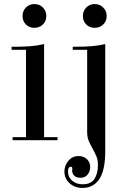

<svg xmlns="http://www.w3.org/2000/svg" viewBox="-20 -690 623 945"><path d="M197 -15H263V0H42V-15H108V-445H37V-460H58Q94 -460 128 -462.5Q162 -465 197 -473ZM91 -611Q91 -636 107.5 -653Q124 -670 149 -670Q174 -670 191 -653Q208 -636 208 -611Q208 -586 191 -569.5Q174 -553 149 -553Q124 -553 107.5 -569.5Q91 -586 91 -611ZM388 -611Q388 -636 404.5 -653Q421 -670 446 -670Q471 -670 488 -653Q505 -636 505 -611Q505 -586 488 -569.5Q471 -553 446 -553Q421 -553 404.5 -569.5Q388 -586 388 -611ZM498 53Q498 149 468.5 192Q439 235 386 235Q348 235 322.5 212Q297 189 297 154Q297 125 316.5 101.5Q336 78 366 78Q392 78 408 93.5Q424 109 424 133Q424 153 411.5 169Q399 185 376 185Q356 185 345.5 174.5Q335 164 335 150Q335 148 335.5 145Q336 142 336 139Q336 131 328 131Q320 131 317 140Q315 144 315 148Q315 152 315 156Q315 183 336 200Q357 217 386 217Q428 217 445 190.5Q462 164 462 122Q462 96 453.5 77Q445 58 435.5 41Q426 24 417.5 5Q409 -14 409 -40V-445H338V-460H359Q395 -460 429 -462.5Q463 -465 498 -473Z"/></svg>

Font: Elsie
Style: Regular
Weight: 400
Designer: Alejandro Inler
Foundry: Alejandro Inler
Version: 1.001